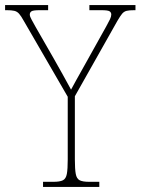

<svg xmlns="http://www.w3.org/2000/svg" viewBox="-30 -734 552 754"><path d="M139 0V-20H180Q205 -20 217 -26Q229 -32 232.5 -51Q236 -70 236 -108V-354L64 -651Q53 -671 45 -680Q37 -689 26 -691.5Q15 -694 -3 -694H-10V-714H159V-694H126Q100 -694 93.5 -689.5Q87 -685 87 -677Q87 -669 94 -657Q101 -645 110 -628L180 -506Q198 -474 215.5 -443Q233 -412 249 -382Q257 -397 269.5 -419.5Q282 -442 300 -474L387 -630Q397 -648 402 -658.5Q407 -669 407 -677Q407 -685 400.5 -689.5Q394 -694 368 -694H321V-714H502V-694H497Q478 -694 467.5 -691.5Q457 -689 449.5 -680Q442 -671 431 -652L264 -356V-108Q264 -70 267.5 -51Q271 -32 283 -26Q295 -20 320 -20H360V0Z"/></svg>

Font: Noto Serif Georgian SemiCondensed Thin
Style: Regular
Weight: 100
Width: 4
Designer: Monotype Design Team, Akaki Razmadze
Foundry: Google LLC
Version: Version 2.003; ttfautohint (v1.8.4.7-5d5b)